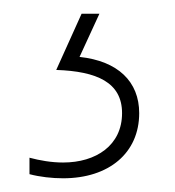

<svg xmlns="http://www.w3.org/2000/svg" viewBox="-20 -20 255 280"><path d="M183 145C183 99 152 69 96 63L125 0H99L62 82C121 84 158 100 158 145C158 192 120 217 72 217C55 217 38 214 23 210V234C38 238 56 240 72 240C139 240 183 203 183 145Z"/></svg>

Font: Noto Sans Devanagari Condensed Thin
Style: Regular
Weight: 100
Width: 3
Designer: Jelle Bosma - Monotype Design Team
Foundry: Monotype Imaging Inc.
Version: Version 2.004